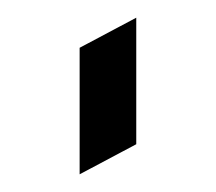

<svg xmlns="http://www.w3.org/2000/svg" viewBox="-20 -665 244 217"><path d="M70 -468 134 -502V-645L70 -611V-468Z"/></svg>

Font: Tajawal Medium
Style: Regular
Weight: 500
Designer: Boutros Fonts
Foundry: Created by Boutros International 2017
Version: Version 1.700